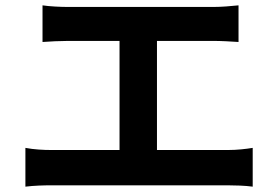

<svg xmlns="http://www.w3.org/2000/svg" viewBox="-20 -718 1040 718"><path d="M567 -157V-565H778C807 -565 842 -563 872 -561V-698C843 -695 808 -692 778 -692H234C206 -692 165 -694 139 -698V-561C164 -563 207 -565 234 -565H427V-157H173C142 -157 106 -159 75 -165V-20C108 -24 143 -25 173 -25H832C855 -25 897 -24 925 -20V-165C900 -161 868 -157 832 -157Z"/></svg>

Font: Source Han Sans Old Style Bold
Style: Regular
Weight: 700
Designer: Ryoko NISHIZUKA (kana & ideographs); Paul D. Hunt (Latin, Greek & Cyrillic); Wenlong ZHANG (bopomofo); Sandoll Communica
Foundry: Adobe Systems Incorporated
Version: Version 1.004;PS 1.004;hotconv 1.0.81;makeotf.lib2.5.63406